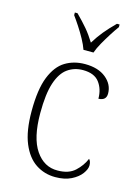

<svg xmlns="http://www.w3.org/2000/svg" viewBox="-118 -832 656 908"><g transform="rotate(15 210.5 -378.0)"><path d="M244 10Q191 10 148.5 -18Q106 -46 81 -106Q56 -166 56 -263Q56 -370 80.5 -431Q105 -492 147 -517.5Q189 -543 243 -543Q308 -543 346 -512Q384 -481 384 -436Q384 -402 346 -401Q346 -448 321.5 -480.5Q297 -513 241 -513Q199 -513 166.5 -490Q134 -467 116 -413Q98 -359 98 -264Q98 -143 139.5 -82.5Q181 -22 247 -23Q301 -23 331.5 -51Q362 -79 377 -115Q387 -105 387 -85Q387 -67 370.5 -44.5Q354 -22 322 -6Q290 10 244 10ZM218 -606Q210 -629 195.5 -655.5Q181 -682 164 -708Q147 -734 133 -753V-766H146Q178 -734 200 -708Q222 -682 243 -648Q264 -682 285.5 -708Q307 -734 339 -766H352V-753Q338 -734 321.5 -708Q305 -682 290 -655.5Q275 -629 267 -606Z"/></g></svg>

Font: Noto Serif Armenian SemiCondensed ExtraLight
Style: Regular
Weight: 200
Width: 4
Designer: Monotype Design Team
Foundry: Monotype Imaging Inc.
Version: Version 2.008; ttfautohint (v1.8.4.7-5d5b)